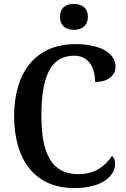

<svg xmlns="http://www.w3.org/2000/svg" viewBox="-20 -949 645 979"><path d="M357 -797C395 -797 428 -816 428 -863C428 -911 395 -929 357 -929C317 -929 286 -911 286 -863C286 -816 317 -797 357 -797ZM359 10C513 10 567 -61 567 -113C567 -130 561 -146 551 -154C519 -108 471 -61 379 -61C243 -61 191 -167 191 -358C191 -553 235 -665 358 -665C438 -665 465 -596 465 -531C530 -531 569 -563 569 -609C569 -673 500 -724 364 -724C158 -724 52 -575 52 -358C52 -137 155 10 359 10Z"/></svg>

Font: Noto Serif Armenian SemiCondensed SemiBold
Style: Regular
Weight: 600
Width: 4
Designer: Monotype Design Team
Foundry: Monotype Imaging Inc.
Version: Version 2.008